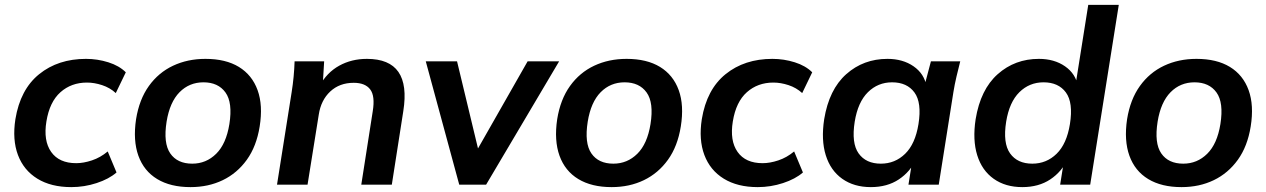

<svg xmlns="http://www.w3.org/2000/svg" viewBox="-20 -756 5183 786"><path d="M272 10Q189 10 133 -24.5Q77 -59 53.5 -121.5Q30 -184 43 -268Q63 -390 140.5 -452.5Q218 -515 332 -515Q379 -515 423.5 -501Q468 -487 495 -460L454 -375Q430 -397 398 -407.5Q366 -418 336 -418Q272 -418 227.5 -378.5Q183 -339 170 -259Q157 -180 189.5 -134Q222 -88 292 -88Q322 -88 356.5 -99.5Q391 -111 421 -136L457 -50Q426 -23 375.5 -6.5Q325 10 272 10Z M760 10Q678 10 623.5 -23Q569 -56 546.5 -118.5Q524 -181 537 -268Q550 -349 589.5 -404Q629 -459 688.5 -487Q748 -515 821 -515Q904 -515 958 -482Q1012 -449 1034.5 -387Q1057 -325 1043 -238Q1030 -157 990.5 -102Q951 -47 892 -18.5Q833 10 760 10ZM767 -86Q824 -86 865 -126.5Q906 -167 919 -248Q933 -336 903 -377.5Q873 -419 813 -419Q755 -419 715 -378.5Q675 -338 662 -258Q648 -170 677 -128Q706 -86 767 -86Z M1114 0 1174 -379Q1179 -410 1182 -442Q1185 -474 1186 -505H1307L1301 -405L1288 -404Q1318 -459 1368.5 -487Q1419 -515 1482 -515Q1574 -515 1611 -461.5Q1648 -408 1631 -301L1584 0H1459L1506 -301Q1516 -363 1495.5 -390Q1475 -417 1428 -417Q1370 -417 1332 -381.5Q1294 -346 1285 -287L1239 0Z M1860 0 1723 -505H1851L1946 -110H1915L2140 -505H2269L1970 0Z M2484 10Q2402 10 2347.5 -23Q2293 -56 2270.5 -118.5Q2248 -181 2261 -268Q2274 -349 2313.5 -404Q2353 -459 2412.5 -487Q2472 -515 2545 -515Q2628 -515 2682 -482Q2736 -449 2758.5 -387Q2781 -325 2767 -238Q2754 -157 2714.5 -102Q2675 -47 2616 -18.5Q2557 10 2484 10ZM2491 -86Q2548 -86 2589 -126.5Q2630 -167 2643 -248Q2657 -336 2627 -377.5Q2597 -419 2537 -419Q2479 -419 2439 -378.5Q2399 -338 2386 -258Q2372 -170 2401 -128Q2430 -86 2491 -86Z M3082 10Q2999 10 2943 -24.5Q2887 -59 2863.5 -121.5Q2840 -184 2853 -268Q2873 -390 2950.5 -452.5Q3028 -515 3142 -515Q3189 -515 3233.5 -501Q3278 -487 3305 -460L3264 -375Q3240 -397 3208 -407.5Q3176 -418 3146 -418Q3082 -418 3037.5 -378.5Q2993 -339 2980 -259Q2967 -180 2999.5 -134Q3032 -88 3102 -88Q3132 -88 3166.5 -99.5Q3201 -111 3231 -136L3267 -50Q3236 -23 3185.5 -6.5Q3135 10 3082 10Z M3545 10Q3476 10 3428 -24Q3380 -58 3360.5 -120.5Q3341 -183 3354 -268Q3374 -390 3444.5 -452.5Q3515 -515 3613 -515Q3676 -515 3720 -484.5Q3764 -454 3773 -402L3763 -399L3791 -505H3911Q3903 -474 3895.5 -442Q3888 -410 3883 -379L3823 0H3699L3716 -107H3732Q3707 -53 3659.5 -21.5Q3612 10 3545 10ZM3586 -86Q3644 -86 3685.5 -126.5Q3727 -167 3740 -248Q3754 -336 3723.5 -377.5Q3693 -419 3632 -419Q3574 -419 3533 -378.5Q3492 -338 3479 -258Q3465 -170 3495 -128Q3525 -86 3586 -86Z M4165 10Q4096 10 4048 -24Q4000 -58 3980.5 -120.5Q3961 -183 3974 -268Q3994 -390 4064.5 -452.5Q4135 -515 4233 -515Q4296 -515 4340 -484.5Q4384 -454 4393 -402H4382L4435 -736H4560L4443 0H4320L4337 -107H4352Q4327 -53 4279.5 -21.5Q4232 10 4165 10ZM4206 -86Q4264 -86 4305.5 -126.5Q4347 -167 4360 -248Q4374 -336 4343.5 -377.5Q4313 -419 4252 -419Q4194 -419 4153 -378.5Q4112 -338 4099 -258Q4085 -170 4115 -128Q4145 -86 4206 -86Z M4817 10Q4735 10 4680.5 -23Q4626 -56 4603.5 -118.5Q4581 -181 4594 -268Q4607 -349 4646.5 -404Q4686 -459 4745.5 -487Q4805 -515 4878 -515Q4961 -515 5015 -482Q5069 -449 5091.5 -387Q5114 -325 5100 -238Q5087 -157 5047.5 -102Q5008 -47 4949 -18.5Q4890 10 4817 10ZM4824 -86Q4881 -86 4922 -126.5Q4963 -167 4976 -248Q4990 -336 4960 -377.5Q4930 -419 4870 -419Q4812 -419 4772 -378.5Q4732 -338 4719 -258Q4705 -170 4734 -128Q4763 -86 4824 -86Z"/></svg>

Font: Mulish ExtraLight
Style: Italic
Weight: 200
Italic angle: -9°
Designer: Vernon Adams
Foundry: Vernon Adams
Version: Version 3.603